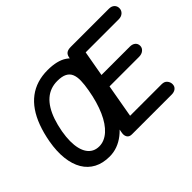

<svg xmlns="http://www.w3.org/2000/svg" viewBox="-153 -1312 1696 1696"><g transform="rotate(-45 695.0 -464.0)"><path d="M402.5 0Q318 0 256.5 -32.5Q195 -65 158.5 -126.5Q122 -188 112 -275Q102 -362 121 -470.5Q137.5 -561.5 164.8 -634.8Q192 -708 230 -763Q268 -818 316.8 -854.8Q365.5 -891.5 424.8 -910Q484 -928.5 554 -928.5Q673.5 -928.5 740.2 -883.5Q807 -838.5 827.5 -754.5Q848 -670.5 827.5 -553Q812.5 -468 789.2 -393.8Q766 -319.5 735.8 -258Q705.5 -196.5 668.8 -148.5Q632 -100.5 589.8 -67.5Q547.5 -34.5 500.5 -17.2Q453.5 0 402.5 0ZM262 -456Q251.5 -395 251.2 -344Q251 -293 260.8 -253Q270.5 -213 289.8 -185.2Q309 -157.5 337 -143Q365 -128.5 401.5 -128.5Q434 -128.5 464.5 -141.5Q495 -154.5 522.8 -179.2Q550.5 -204 575 -240Q599.5 -276 620 -322.5Q640.5 -369 656.8 -424.8Q673 -480.5 684 -545Q695 -606 696.2 -653.2Q697.5 -700.5 684 -733.2Q670.5 -766 637.5 -783Q604.5 -800 546.5 -800Q502.5 -800 464.5 -786.2Q426.5 -772.5 394.8 -744.8Q363 -717 337.8 -675.8Q312.5 -634.5 293.5 -579.5Q274.5 -524.5 262 -456ZM680 0Q648 0 634.8 -20.8Q621.5 -41.5 626.5 -71L768 -873Q773.5 -903 792 -915.8Q810.5 -928.5 844 -928.5H1320.5Q1353 -928.5 1371.5 -911Q1390 -893.5 1390 -866.5Q1390 -838.5 1369.5 -819.8Q1349 -801 1316.5 -801H903L860.5 -561H1215Q1246.5 -561 1265.8 -545Q1285 -529 1285 -501Q1285 -475.5 1263.5 -457.5Q1242 -439.5 1208 -439.5H839.5L784.5 -127.5H1179Q1213 -127.5 1230.2 -106.5Q1247.5 -85.5 1247.5 -60Q1247.5 -32 1227.8 -16Q1208 0 1176.5 0Z"/></g></svg>

Font: Edu VIC WA NT Hand
Style: Regular
Weight: 400
Designer: Tina and Corey Anderson, Eben Sorkin, Mirko Velimirovic
Foundry: Google for Education
Version: Version 1.000